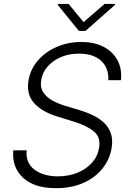

<svg xmlns="http://www.w3.org/2000/svg" viewBox="-20 -953 669 985"><path d="M535.9 -541.5Q538.4 -605.5 498 -641.7Q457.7 -677.9 385.3 -677.9Q334.9 -677.9 293.1 -660.3Q251.4 -642.8 224.6 -612.2Q197.8 -581.7 191.4 -542.6Q185 -504.3 202.4 -478.5Q219.8 -452.8 250.4 -436.4Q280.9 -420.1 314.3 -410.2L387.8 -388.1Q420.5 -378.6 452.8 -363.6Q485.1 -348.7 510.5 -326.2Q535.9 -303.6 547.9 -271.1Q560 -238.6 552.6 -193.2Q542.6 -134.2 505.1 -87.7Q467.7 -41.2 407.1 -14.4Q346.6 12.4 266.7 12.4Q155.5 12.4 97.8 -41.5Q40.1 -95.5 48.3 -181.8H116.5Q110.8 -117.2 157 -82.7Q203.1 -48.3 276.6 -48.3Q331.3 -48.3 376.6 -66.6Q421.9 -84.9 451.5 -117.7Q481.2 -150.6 488.3 -194.2Q497.9 -250 460.4 -279.8Q422.9 -309.7 358.3 -329.2L275.2 -354.8Q193.9 -380 154.3 -424.9Q114.7 -469.8 126.1 -539.8Q136.4 -599.1 175.1 -643.5Q213.8 -687.9 271.7 -712.7Q329.5 -737.6 396.7 -737.6Q464.5 -737.6 512.3 -712.4Q560 -687.1 583.3 -642.9Q606.5 -598.7 600.5 -541.5ZM332 -932.9 408.7 -839.5 516.7 -932.9H571L569.6 -927.9L418.7 -794.4H384.6L276.3 -927.9L277.7 -932.9Z"/></svg>

Font: Inter UI Light
Style: Italic
Weight: 300
Italic angle: 9.39999°
Designer: Rasmus Andersson
Foundry: rsms
Version: 3.2;8d6f07862